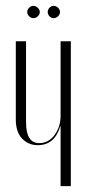

<svg xmlns="http://www.w3.org/2000/svg" viewBox="-20 -636 301 656"><path d="M94 -574Q86 -574 79.5 -580.5Q73 -587 73 -595Q73 -603 79.5 -609.5Q86 -616 94 -616Q102 -616 109 -609.5Q116 -603 116 -595Q116 -587 109.5 -580.5Q103 -574 94 -574ZM163 -616Q172 -616 178.5 -609.5Q185 -603 185 -595Q185 -587 178.5 -580.5Q172 -574 163 -574Q155 -574 149 -580.5Q143 -587 143 -595Q143 -603 149 -609.5Q155 -616 163 -616ZM186 -205Q167 -140 109 -140Q77 -140 55.5 -162.5Q34 -185 34 -228V-495H69V-218Q69 -147 114 -147Q146 -147 166.5 -175Q187 -203 187 -240V-495H222V0H187V-205Z"/></svg>

Font: Moniqa ExtLt Narrow Display
Style: Regular
Weight: 200
Width: 4
Designer: Rajesh Rajput
Foundry: Rajesh Rajput
Version: Version 1.000